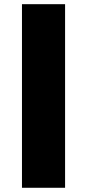

<svg xmlns="http://www.w3.org/2000/svg" viewBox="-20 -721 412 909"><path d="M288.1 -701.2V168H84V-701.2Z"/></svg>

Font: Work Sans Black
Style: Regular
Weight: 900
Designer: Wei Huang
Foundry: Wei Huang
Version: Version 2.012